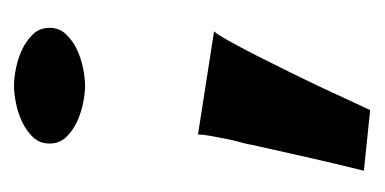

<svg xmlns="http://www.w3.org/2000/svg" viewBox="-155 -242 539 269"><g transform="rotate(-90 114.5 -107.5)"><path d="M210 -307.6Q210 -293.9 201.2 -284.7Q192.4 -275.4 180.2 -269.5Q168 -263.7 153.8 -260.7Q139.6 -257.8 128.9 -257.8Q118.2 -257.8 104 -260.7Q89.8 -263.7 77.6 -269.5Q65.4 -275.4 56.6 -284.7Q47.9 -293.9 47.9 -307.6Q47.9 -321.3 56.6 -330.6Q65.4 -339.8 77.6 -345.7Q89.8 -351.6 104 -354.5Q118.2 -357.4 128.9 -357.4Q139.6 -357.4 153.8 -354.5Q168 -351.6 180.2 -345.7Q192.4 -339.8 201.2 -330.6Q210 -321.3 210 -307.6ZM9.8 132.8Q19.5 93.8 28.3 55.2Q37.1 16.6 45.9 -23.4Q46.9 -30.3 49.8 -40.5Q52.7 -50.8 54.7 -61.5Q56.6 -72.3 58.6 -82Q60.5 -91.8 60.5 -99.6L205.1 -77.1Q201.2 -73.2 191.9 -56.6Q182.6 -40 171.4 -18.1Q160.2 3.9 147.5 29.8Q134.8 55.7 124 78.6Q113.3 101.6 105.5 118.7Q97.7 135.7 94.7 141.6Z"/></g></svg>

Font: Cherry Cream Soda
Style: Regular
Weight: 400
Designer: Font Diner, Inc
Foundry: Font Diner, Inc
Version: Version 1.001